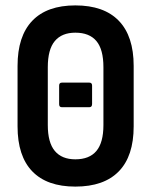

<svg xmlns="http://www.w3.org/2000/svg" viewBox="-20 -683 560 711"><path d="M259 8Q154 8 99.5 -48.5Q45 -105 45 -215V-439Q45 -549 99.5 -606Q154 -663 259 -663Q365 -663 420 -606Q475 -549 475 -439V-215Q475 -105 420 -48.5Q365 8 259 8ZM259 -93Q311 -93 337 -124Q363 -155 363 -220V-434Q363 -500 337 -531Q311 -562 259 -562Q209 -562 183 -531Q157 -500 157 -434V-220Q157 -155 183 -124Q209 -93 259 -93ZM209 -286Q199 -286 199 -297V-366Q199 -377 209 -377H311Q321 -377 321 -366V-298Q321 -286 311 -286Z"/></svg>

Font: Sofia Sans Condensed
Style: Bold
Weight: 700
Designer: Botio Nikoltchev, Ani Petrova
Foundry: lettersoup
Version: Version 4.101; ttfautohint (v1.8.4.7-5d5b)